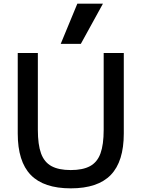

<svg xmlns="http://www.w3.org/2000/svg" viewBox="-20 -1020 774 1050"><path d="M367 10Q219 10 148 -63.5Q77 -137 77 -290V-730H187V-310Q187 -229 204.5 -181Q222 -133 261.5 -111.5Q301 -90 367 -90Q433 -90 472.5 -111.5Q512 -133 529.5 -181Q547 -229 547 -310V-730H657V-290Q657 -137 586 -63.5Q515 10 367 10ZM422 -780H312L403 -1000H543Z"/></svg>

Font: M PLUS 2 Thin Medium
Style: Regular
Weight: 500
Version: Version 1.001